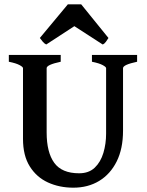

<svg xmlns="http://www.w3.org/2000/svg" viewBox="-20 -846 675 880"><path d="M608.4 -563Q543.9 -549.3 543.9 -533.7V-247.1Q543.9 -164.6 514.9 -106.2Q485.8 -47.9 434.6 -16.8Q383.3 14.2 316.4 14.2Q252 14.2 199.7 -9.8Q147.5 -33.7 116.5 -83.3Q85.4 -132.8 85.4 -209.5V-533.7Q85.4 -539.1 69.8 -547.6Q54.2 -556.2 20.5 -563V-594.2H258.3V-563Q193.8 -549.3 193.8 -533.7V-238.8Q193.8 -147.9 228.5 -99.9Q263.2 -51.8 342.8 -51.8Q387.2 -51.8 414.3 -77.6Q441.4 -103.5 453.9 -145.3Q466.3 -187 466.3 -233.4V-533.7Q466.3 -539.1 450.7 -547.6Q435.1 -556.2 401.4 -563V-594.2H608.4ZM477.1 -671.9Q471.7 -663.1 465.3 -654.3Q459 -645.5 450.7 -642.1L320.8 -726.1L191.9 -642.1Q184.1 -645.5 176.5 -654.3Q168.9 -663.1 162.6 -671.9L291 -826.2H352.1Z"/></svg>

Font: Namdhinggo SemiBold
Style: Regular
Weight: 600
Designer: Victor Gaultney
Foundry: SIL International
Version: Version 3.001